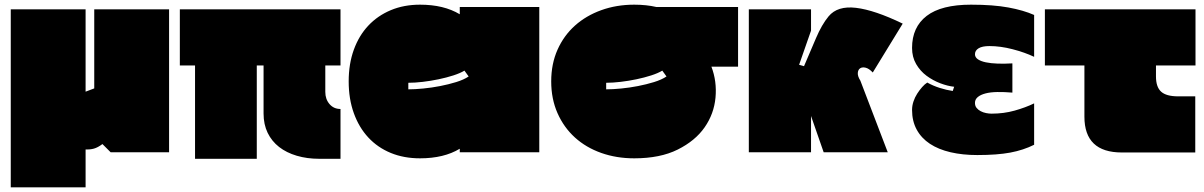

<svg xmlns="http://www.w3.org/2000/svg" viewBox="-20 -607 5150 821"><path d="M453 44 418 9Q398 24 381.5 28.5Q365 33 346 32V194H26V-567H346V-215L383 -229V-567H703V44Z M814 72V-327H749V-567H1436V-327H1371V-214Q1371 -183 1389 -162Q1407 -141 1436 -141V72H1345Q1293 72 1249 59Q1205 46 1173.5 21.5Q1142 -3 1124.5 -39Q1107 -75 1107 -122V-327H1078V72Z M1471 -259Q1471 -334 1493 -394.5Q1515 -455 1555 -497.5Q1595 -540 1651 -563.5Q1707 -587 1776 -587Q1878 -587 1946 -546V-577H2286V44H1946V29Q1878 70 1776 70Q1707 70 1651 47Q1595 24 1555 -19Q1515 -62 1493 -123Q1471 -184 1471 -259ZM1984 -280 1966 -305Q1948 -294 1918.5 -284.5Q1889 -275 1855.5 -268Q1822 -261 1788 -257Q1754 -253 1726 -253V-225Q1754 -225 1790 -228.5Q1826 -232 1862 -239Q1898 -246 1930.5 -256Q1963 -266 1984 -280Z M2337 -259Q2337 -334 2364 -394.5Q2391 -455 2438.5 -497.5Q2486 -540 2551 -563.5Q2616 -587 2692 -587Q2744 -587 2787 -577H3136V-322H3022Q3046 -259 3039.5 -189.5Q3033 -120 2993 -62.5Q2953 -5 2878 32.5Q2803 70 2692 70Q2616 70 2551 47Q2486 24 2438.5 -19Q2391 -62 2364 -123Q2337 -184 2337 -259ZM2830 -280 2812 -305Q2794 -294 2764.5 -284.5Q2735 -275 2701.5 -268Q2668 -261 2634 -257Q2600 -253 2572 -253V-225Q2600 -225 2636 -228.5Q2672 -232 2708 -239Q2744 -246 2776.5 -256Q2809 -266 2830 -280Z M3448 44H3182V-567H3448V-476L3397 -330L3418 -324Q3445 -387 3469.5 -444.5Q3494 -502 3523 -537Q3561 -583 3640.5 -573.5Q3720 -564 3840 -506L3712 -297Q3696 -314 3681.5 -317.5Q3667 -321 3658 -315Q3649 -309 3648 -295Q3647 -281 3659 -262L3776 44H3502L3448 -111Z M3880 -137Q3880 -155 3886 -173Q3892 -191 3902 -206.5Q3912 -222 3923 -234.5Q3934 -247 3945 -254Q3970 -240 3998.5 -231Q4027 -222 4054 -218L4060 -236Q4032 -239 4000.5 -251Q3969 -263 3942 -283Q3915 -303 3897.5 -333Q3880 -363 3880 -402Q3880 -491 3942.5 -539Q4005 -587 4132 -587Q4227 -587 4292 -575Q4357 -563 4402 -543V-364Q4362 -383 4310 -396.5Q4258 -410 4211 -410Q4180 -410 4164.5 -400.5Q4149 -391 4149 -375Q4149 -362 4161.5 -353.5Q4174 -345 4195.5 -340.5Q4217 -336 4246 -335Q4275 -334 4309 -336V-211Q4274 -214 4244.5 -213.5Q4215 -213 4194 -207.5Q4173 -202 4161 -192Q4149 -182 4149 -167Q4149 -154 4156 -145.5Q4163 -137 4173.5 -131.5Q4184 -126 4196.5 -123.5Q4209 -121 4220 -121Q4272 -121 4318.5 -134Q4365 -147 4402 -165V12Q4356 35 4300 45.5Q4244 56 4159 56Q4096 56 4044.5 44Q3993 32 3956.5 8Q3920 -16 3900 -52.5Q3880 -89 3880 -137Z M4448 -567H5092V-327H4923V-280Q4923 -235 4945 -215Q4967 -195 5018 -195H5091V45H4777Q4617 45 4617 -108V-327H4448Z"/></svg>

Font: ChangwonDangamAsac Bold
Style: Regular
Weight: 700
Designer: Choi Chi-young, Lee Youngbeen, Kim Jungjin, Yoon Jihee, Han Dohee
Foundry: YoonDesign Inc.
Version: Version 1.010;Build 20210623